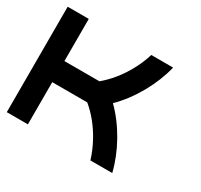

<svg xmlns="http://www.w3.org/2000/svg" viewBox="-110 -629 806 770"><g transform="rotate(30 293.0 -244.0)"><path d="M97.7 -195.3V0H0V-488.3H97.7V-293H259.8Q314 -338.4 351.6 -405.3Q374.5 -446.3 387.2 -488.3H488.3Q472.2 -422.4 436.5 -358.4Q398.4 -291 350.6 -244.1Q399.4 -195.8 436.5 -129.9Q472.2 -65.9 488.3 0H387.2Q374.5 -42 351.6 -83Q314 -150.4 259.8 -195.3Z"/></g></svg>

Font: Arounder
Style: Regular
Weight: 400
Designer: Maxim Raikov
Foundry: Maxim Raikov
Version: Version 1.00 March 23, 2021, initial release